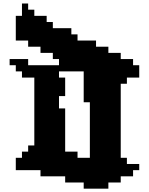

<svg xmlns="http://www.w3.org/2000/svg" viewBox="-20 -1056 861 1111"><path d="M714.3 -107.1V-142.9H678.6V-571.4H714.3V-607.1H785.7V-678.6H750V-714.3H678.6V-750H607.1V-785.7H535.7V-821.4H428.6V-857.1H392.9V-892.9H285.7V-928.6H250V-964.3H178.6V-1000H142.9V-1035.7H107.1V-964.3H71.4V-821.4H142.9V-785.7H214.3V-750H285.7V-714.3H321.4V-678.6H142.9V-714.3H35.7V-678.6H71.4V-642.9H107.1V-607.1H178.6V-214.3H142.9V-178.6H107.1V-142.9H71.4V-71.4H214.3V-35.7H357.1V0H464.3V35.7H607.1V0H678.6V-35.7H750V-71.4H785.7V-107.1ZM428.6 -142.9V-178.6H357.1V-428.6H321.4V-500H357.1V-607.1H321.4V-642.9H464.3V-464.3H500V-142.9Z"/></svg>

Font: Gossip High Pixel
Style: Regular
Weight: 500
Width: 7
Designer: Deborah Khodanovich
Version: Version 1.001;Glyphs 3.3.1 (3343)